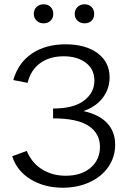

<svg xmlns="http://www.w3.org/2000/svg" viewBox="-20 -871 609 897"><path d="M138 -806Q138 -826 151 -838.5Q164 -851 184 -851Q204 -851 216.5 -838.5Q229 -826 229 -806Q229 -787 216.5 -774.5Q204 -762 184 -762Q164 -762 151 -774.5Q138 -787 138 -806ZM329 -806Q329 -825 342 -838Q355 -851 375 -851Q395 -851 407.5 -838.5Q420 -826 420 -806Q420 -786 407.5 -774Q395 -762 375 -762Q355 -762 342 -774.5Q329 -787 329 -806ZM518 -195Q518 -137 486 -91Q454 -45 398 -19.5Q342 6 273 6Q188 6 123.5 -33Q59 -72 37 -141L105 -166Q129 -109 177 -79.5Q225 -50 287 -50Q360 -50 403.5 -87.5Q447 -125 447 -185Q447 -247 394.5 -282.5Q342 -318 228 -318V-364Q324 -364 372.5 -401Q421 -438 421 -494Q421 -547 381.5 -577.5Q342 -608 277 -608Q211 -608 167 -575.5Q123 -543 109 -484L42 -497Q66 -579 130 -621.5Q194 -664 286 -664Q380 -664 436 -622.5Q492 -581 492 -509Q492 -456 460 -414Q428 -372 370 -352Q443 -336 480.5 -296Q518 -256 518 -195Z"/></svg>

Font: Ysabeau Infant
Style: Regular
Weight: 400
Designer: Christian Thalmann (Catharsis Fonts)
Version: Version 0.003